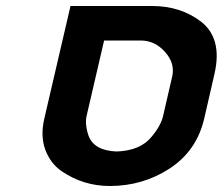

<svg xmlns="http://www.w3.org/2000/svg" viewBox="-20 -620 742 640"><path d="M128 -226 215 -600H487Q582 -600 650 -548Q722 -492 695 -374L661 -226Q636 -117 545 -58Q456 0 346 0Q258 0 186 -49Q148 -75 131 -121Q114 -167 128 -226ZM554 -365Q564 -409 530 -447Q496 -485 449 -485H327L269 -235Q262 -207 275 -168Q293 -118 369 -115Q449 -118 486 -165Q517 -202 524 -235Z"/></svg>

Font: Miedinger
Style: Bold-Italic
Weight: 700
Italic angle: -13°
Version: Version 001.000